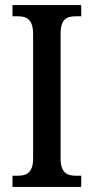

<svg xmlns="http://www.w3.org/2000/svg" viewBox="-20 -734 367 754"><path d="M29 0H299V-44H277C243 -44 218 -56 218 -112V-601C218 -659 242 -670 277 -670H299V-714H29V-670H51C83 -670 110 -659 110 -601V-111C110 -55 83 -44 51 -44H29Z"/></svg>

Font: Noto Serif Sinhala Condensed Medium
Style: Regular
Weight: 500
Width: 3
Designer: Jelle Bosma - Monotype Design Team
Foundry: Monotype Imaging Inc.
Version: Version 2.007